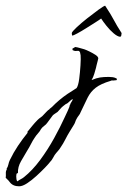

<svg xmlns="http://www.w3.org/2000/svg" viewBox="-101 -385 447 674"><path d="M-34 269Q-56 269 -67 254L-71 249L-81 239Q-80 233 -80.5 224Q-81 215 -77 210L-78 208Q-73 200 -71.5 192Q-70 184 -66 176Q-54 151 -38 127Q-22 103 -4 81L-5 78Q4 67 12.5 56.5Q21 46 31 36Q36 31 42 27Q48 23 52 18Q56 14 62 7.5Q68 1 72 -1Q73 -3 74 -3.5Q75 -4 76 -5Q78 -7 79 -7.5Q80 -8 81 -9Q106 -35 137 -56Q140 -58 153.5 -66.5Q167 -75 168 -76Q174 -85 177 -108Q180 -131 181.5 -155.5Q183 -180 182 -191Q181 -198 180 -201Q179 -204 177 -205Q176 -207 171 -206.5Q166 -206 164 -206Q160 -206 154 -209L153 -214L163 -220Q171 -219 179 -216.5Q187 -214 195 -212Q201 -210 212.5 -204.5Q224 -199 234 -192.5Q244 -186 244 -180Q244 -179 242 -171.5Q240 -164 238 -156Q236 -148 236 -147Q234 -139 230 -126Q226 -113 221 -105V-104Q237 -111 250 -113Q263 -115 281 -115Q288 -115 295 -114Q302 -113 309 -109V-104Q306 -103 302 -103Q298 -102 294 -102.5Q290 -103 287 -101Q253 -91 235 -77Q217 -63 206.5 -42Q196 -21 182 9Q180 15 175.5 20.5Q171 26 168 32Q165 37 163.5 42Q162 47 159 52Q155 59 151 65Q147 71 143 78Q135 91 128 105Q121 119 112 132Q108 139 102 145.5Q96 152 91 159Q87 165 84 171Q81 177 76 182Q70 190 56.5 204Q43 218 26.5 233Q10 248 -6 258.5Q-22 269 -34 269ZM-41 251H-39Q-34 247 -28 244Q-22 241 -17 237Q13 213 40 176.5Q67 140 89 100Q111 60 126 27Q129 20 136.5 4.5Q144 -11 144 -17H145Q146 -22 151 -29Q156 -36 153 -37Q147 -33 142 -28Q135 -21 129 -19Q127 -17 124.5 -15.5Q122 -14 120 -12Q115 -8 110.5 -2.5Q106 3 101 8Q97 11 90.5 15Q84 19 82 23Q78 29 73.5 34.5Q69 40 65 46Q61 52 54.5 56.5Q48 61 43 68Q39 76 32.5 83Q26 90 21 98Q14 108 8 120Q2 132 -5 143Q-15 160 -27 180.5Q-39 201 -38 223H-41Q-44 225 -44 234Q-44 245 -41 251ZM320 -256Q311 -257 298 -268Q285 -279 273 -294Q261 -309 254 -320Q249 -316 234 -306.5Q219 -297 201.5 -286Q184 -275 170 -267.5Q156 -260 153 -260Q152 -260 151.5 -263.5Q151 -267 151 -269Q152 -274 168 -289Q184 -304 205.5 -321Q227 -338 245 -351Q263 -364 268 -365L270 -362Q288 -335 298.5 -315Q309 -295 324 -272Q327 -269 325 -263Q325 -256 320 -256Z"/></svg>

Font: Qwitcher Grypen
Style: Bold
Weight: 700
Designer: Robert E. Leuschke
Foundry: Robert E. Leuschke
Version: Version 1.100; ttfautohint (v1.8.3)